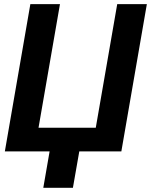

<svg xmlns="http://www.w3.org/2000/svg" viewBox="-20 -731 729 927"><path d="M3.4 0 126.5 -710.9H269.5L166 -114.3H442.4L545.9 -710.9H689L565.9 0ZM382.3 -111.3 332 175.8H189L238.8 -111.3Z"/></svg>

Font: Roboto
Style: Bold Italic
Weight: 700
Italic angle: -12°
Designer: Christian Robertson
Foundry: Google
Version: Version 3.0